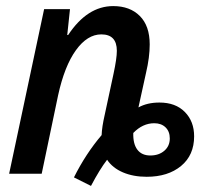

<svg xmlns="http://www.w3.org/2000/svg" viewBox="-20 -571 682 631"><path d="M223 12Q262 -66 314 -127Q315 -154 324 -193L353 -328Q364 -379 364 -404Q364 -458 313 -458Q267 -458 229.5 -406Q192 -354 171 -258L117 0H10L125 -541H210L201 -456H204Q267 -551 352 -551Q407 -551 439.5 -518.5Q472 -486 472 -425Q472 -383 460 -332L435 -218Q464 -234 504 -234Q557 -234 587.5 -203Q618 -172 618 -123Q618 -61 575 -25.5Q532 10 462 10Q418 10 384 -4.5Q350 -19 332 -46Q308 -15 279 40ZM538 -116Q538 -139 524 -152.5Q510 -166 487 -166Q449 -166 418 -134Q417 -98 431.5 -79Q446 -60 474 -60Q502 -60 520 -75.5Q538 -91 538 -116Z"/></svg>

Font: Noto Sans UI NarrowMedium
Style: Italic
Weight: 500
Width: 4
Italic angle: -12°
Designer: Monotype Design Team
Foundry: Monotype Imaging Inc.
Version: Version 1.001